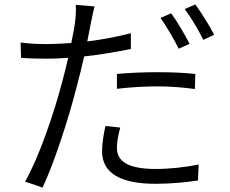

<svg xmlns="http://www.w3.org/2000/svg" viewBox="-20 -799 1040 867"><path d="M508 -465V-398C569 -405 630 -409 692 -409C750 -409 808 -404 860 -397L862 -465C809 -471 748 -473 689 -473C625 -473 560 -470 508 -465ZM523 -223 456 -230C447 -187 441 -152 441 -115C441 -16 527 31 682 31C754 31 820 24 874 16L877 -56C817 -44 748 -36 683 -36C535 -36 508 -85 508 -132C508 -159 514 -190 523 -223ZM753 -739 705 -718C732 -680 767 -619 787 -579L836 -601C815 -643 779 -703 753 -739ZM862 -779 814 -758C843 -720 876 -664 898 -619L947 -642C928 -680 889 -742 862 -779ZM192 -600C156 -600 119 -601 73 -607L75 -538C112 -535 147 -534 190 -534C220 -534 253 -535 288 -538C279 -499 269 -460 260 -426C223 -285 154 -83 93 21L172 48C224 -60 291 -267 327 -410C339 -454 350 -500 360 -544C430 -552 504 -564 571 -578V-649C509 -633 440 -620 374 -612L390 -693C394 -712 401 -749 407 -770L322 -777C324 -757 322 -724 319 -698C316 -677 310 -643 302 -605C263 -602 226 -600 192 -600Z"/></svg>

Font: Noto Sans HK DemiLight
Style: Regular
Weight: 350
Designer: Ryoko NISHIZUKA 西塚涼子 (kana, bopomofo & ideographs); Paul D. Hunt (Latin, Greek & Cyrillic); Sandoll Communications 산돌커뮤니
Foundry: Adobe
Version: Version 2.004;hotconv 1.0.118;makeotfexe 2.5.65603